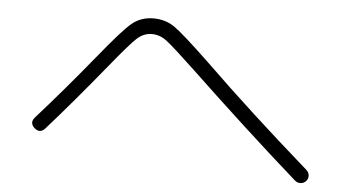

<svg xmlns="http://www.w3.org/2000/svg" viewBox="-41 -652 1081 610"><g transform="rotate(5 500.0 -347.5)"><path d="M113 -209Q97 -192 79 -208Q62 -224 78 -242Q162 -336 256 -451Q329 -541 357.5 -564.5Q386 -588 426 -588Q464 -588 493 -568Q522 -548 611 -463Q760 -318 951 -151Q959 -144 960 -134Q961 -124 954 -116Q947 -108 936.5 -107.5Q926 -107 918 -114Q749 -263 566 -437Q494 -505 472 -521.5Q450 -538 425 -538Q399 -538 378 -519Q357 -500 296 -425Q193 -299 113 -209Z"/></g></svg>

Font: Rounded Mplus 1c Light
Style: Regular
Weight: 300
Version: Version 1.059.20150529